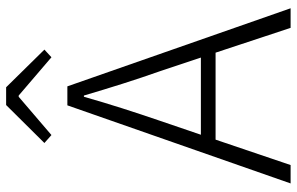

<svg xmlns="http://www.w3.org/2000/svg" viewBox="-191 -778 969 627"><g transform="rotate(-90 293.5 -464.5)"><path d="M291 -888H295L420 -781L445 -804L322 -929H264L140 -804L166 -781ZM167 -293 212 -425C241 -510 266 -587 291 -675H295C321 -587 345 -510 375 -425L419 -293ZM516 0H580L325 -729H263L8 0H68L151 -245H435Z"/></g></svg>

Font: Noto Sans CJK Light
Style: Regular
Weight: 300
Designer: Ryoko NISHIZUKA (kana & ideographs); Paul D. Hunt (Latin, Greek & Cyrillic); Wenlong ZHANG (bopomofo); Sandoll Communica
Foundry: Adobe Systems Incorporated
Version: Version 1.000;PS 1;hotconv 1.0.78;makeotf.lib2.5.61930